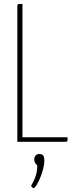

<svg xmlns="http://www.w3.org/2000/svg" viewBox="-20 -720 383 975"><path d="M68 0V-685Q68 -693 69 -696Q70 -699 75.5 -699.5Q81 -700 94 -700V-23H323V-10Q323 -3 320.5 -1.5Q318 0 313 0ZM151 235Q147 235 143 231Q139 227 138 223Q155 195 162.5 169.5Q170 144 169 119Q163 115 158.5 107.5Q154 100 154 90Q154 77 161 69.5Q168 62 180 62Q191 62 198 68Q205 74 205 96Q205 116 198.5 140Q192 164 183 185.5Q174 207 165 221Q156 235 151 235Z"/></svg>

Font: Yanone Kaffeesatz ExtraLight ExtraLight
Style: Regular
Weight: 250
Version: Version 2.003